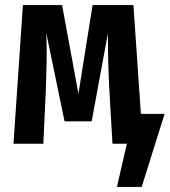

<svg xmlns="http://www.w3.org/2000/svg" viewBox="-20 -563 665 752"><path d="M624.6 -116.9 534.9 169.2H437.9L476.9 0H420.5L408.2 -213.3Q405.6 -262.1 404.1 -314.4Q402.6 -366.7 402.6 -432.3L339 -87.7H232.8L161.5 -432.3Q163.6 -370.8 162.6 -316.7Q161.5 -262.6 159.5 -210.3L149.7 0H32.8L69.7 -543.1H223.1L287.2 -195.9L342.6 -543.1H502.6L531.8 -116.9Z"/></svg>

Font: Fira Code SemiBold
Style: Regular
Weight: 600
Designer: Carrois Corporate, Edenspiekermann AG, Nikita Prokopov
Foundry: Carrois Corporate, Edenspiekermann AG, Nikita Prokopov
Version: Version 6.002